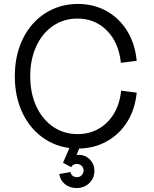

<svg xmlns="http://www.w3.org/2000/svg" viewBox="-20 -736 778 972"><path d="M55 -350Q55 -456 95.5 -539Q136 -622 209 -669Q282 -716 374 -716Q455 -716 519.5 -680Q584 -644 624 -579Q664 -514 672 -428L592 -418Q581 -521 521 -581.5Q461 -642 372 -642Q303 -642 248.5 -605Q194 -568 163.5 -501.5Q133 -435 133 -350Q133 -265 163.5 -198.5Q194 -132 248.5 -94.5Q303 -57 373 -57Q432 -57 480 -84.5Q528 -112 557.5 -162Q587 -212 593 -277L672 -267Q664 -183 624 -119Q584 -55 519 -19.5Q454 16 374 16Q282 16 209 -31Q136 -78 95.5 -161Q55 -244 55 -350ZM280 145 337 135Q339 147 348 154Q357 161 369 161Q384 161 393.5 151Q403 141 403 127Q403 113 393.5 103.5Q384 94 369 94Q350 94 340 110L299 88L348 -25H398L350 91L330 80Q338 63 349.5 55.5Q361 48 379 48Q412 48 435 71.5Q458 95 458 129Q458 166 432 191Q406 216 367 216Q333 216 309 196.5Q285 177 280 145Z"/></svg>

Font: Uncut Sans Variable
Style: Regular
Weight: 400
Designer: Kasper Nordkvist
Foundry: UNCUT.wtf
Version: Version 1.303;Glyphs 3.1.2 (3151)